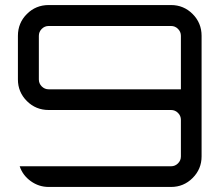

<svg xmlns="http://www.w3.org/2000/svg" viewBox="-20 -741 868 761"><path d="M658 -305H173Q122 -305 86.5 -340.5Q51 -376 51 -426V-599Q51 -650 86.5 -685.5Q122 -721 173 -721H658Q708 -721 743.5 -685.5Q779 -650 779 -599V-121Q779 -71 743.5 -35.5Q708 0 658 0H173Q134 0 102 -23Q70 -46 58 -82H658Q674 -82 685.5 -93.5Q697 -105 697 -121V-266Q697 -282 685.5 -293.5Q674 -305 658 -305ZM134 -599V-426Q134 -410 145.5 -398.5Q157 -387 173 -387H697V-599Q697 -615 685.5 -626.5Q674 -638 658 -638H173Q157 -638 145.5 -626.5Q134 -615 134 -599Z"/></svg>

Font: Orbitron
Style: Regular
Weight: 400
Designer: Matt McInerney
Foundry: Matt McInerney
Version: 1.000